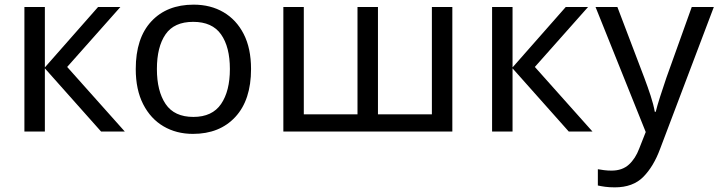

<svg xmlns="http://www.w3.org/2000/svg" viewBox="-20 -566 3091 826"><path d="M402 -536H498L269 -278L517 0H415L173 -272V0H85V-536H173V-276Z M1060 -269Q1060 -136 992.5 -63Q925 10 810 10Q739 10 683.5 -22.5Q628 -55 596 -117.5Q564 -180 564 -269Q564 -402 631 -474Q698 -546 813 -546Q886 -546 941.5 -513.5Q997 -481 1028.5 -419.5Q1060 -358 1060 -269ZM655 -269Q655 -174 692.5 -118.5Q730 -63 812 -63Q893 -63 931 -118.5Q969 -174 969 -269Q969 -364 931 -418Q893 -472 811 -472Q729 -472 692 -418Q655 -364 655 -269Z M1926 -536V0H1199V-536H1287V-74H1518V-536H1606V-74H1838V-536Z M2414 -536H2510L2281 -278L2529 0H2427L2185 -272V0H2097V-536H2185V-276Z M2542 -536H2636L2752 -231Q2767 -191 2779 -154.5Q2791 -118 2797 -85H2801Q2807 -110 2820 -150.5Q2833 -191 2847 -232L2956 -536H3051L2820 74Q2792 150 2747.5 195Q2703 240 2625 240Q2601 240 2583 237.5Q2565 235 2552 232V162Q2563 164 2578.5 166Q2594 168 2611 168Q2657 168 2685.5 142Q2714 116 2730 73L2758 2Z"/></svg>

Font: Noto IKEA Simplified Chinese
Style: Regular
Weight: 400
Designer: Monotype Design Team
Foundry: Monotype Imaging Inc.
Version: Version 1.100